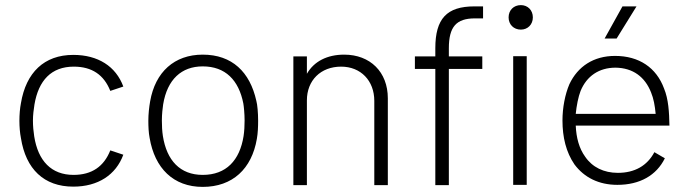

<svg xmlns="http://www.w3.org/2000/svg" viewBox="-20 -725 2692 752"><path d="M267 6C364 6 434 -40 463 -119L412 -136C387 -73 340 -40 268 -40C181 -40 129 -95 114 -191C111 -210 109 -231 109 -253C109 -275 112 -297 115 -316C131 -410 181 -464 269 -464C340 -464 387 -432 412 -369L463 -386C434 -465 364 -510 267 -510C153 -510 82 -441 62 -321C58 -301 56 -275 56 -252C56 -229 58 -204 62 -184C81 -63 152 6 267 6Z M774 7C891 7 966 -64 986 -181C990 -203 991 -229 991 -252C991 -283 988 -316 984 -330C959 -443 889 -511 774 -511C663 -511 588 -443 568 -328C564 -305 561 -278 561 -252C561 -230 562 -205 566 -185C586 -66 659 7 774 7ZM774 -40C685 -40 633 -97 618 -192C615 -211 614 -232 614 -253C614 -278 617 -303 619 -316C635 -414 691 -465 774 -465C863 -465 915 -411 933 -320C935 -309 938 -280 938 -253C938 -234 937 -211 934 -192C919 -97 866 -40 774 -40Z M1328 -511C1262 -511 1210 -485 1182 -436V-504H1129V0H1182V-332C1182 -410 1236 -464 1316 -464C1393 -464 1446 -409 1446 -330V0H1499V-340C1499 -443 1430 -511 1328 -511Z M2020 -705C1992 -705 1972 -685 1972 -657C1972 -629 1992 -609 2020 -609C2047 -609 2067 -629 2067 -657C2067 -685 2047 -705 2020 -705ZM1685 -536V-504H1605V-455H1685V0H1738V-455H1869V-504H1738V-536C1738 -620 1767 -653 1840 -653H1872V-700H1838C1730 -700 1685 -652 1685 -536ZM1990 -1H2043V-505H1990Z M2473 -700H2418L2348 -574H2395ZM2400 -48C2345 -48 2300 -70 2272 -111C2248 -144 2237 -186 2235 -233H2602C2601 -286 2598 -337 2581 -378C2551 -460 2483 -506 2389 -506C2305 -506 2243 -465 2210 -395C2193 -355 2183 -303 2183 -253C2183 -188 2197 -129 2230 -81C2268 -30 2325 -1 2398 -1C2486 -1 2551 -38 2584 -105L2543 -129C2515 -76 2466 -48 2400 -48ZM2254 -369C2278 -427 2326 -460 2391 -460C2459 -459 2506 -424 2530 -363C2540 -339 2545 -311 2548 -279H2235C2238 -310 2245 -346 2254 -369Z"/></svg>

Font: Arthouse Owned Light
Style: Regular
Weight: 300
Designer: Jeremy Tribby
Foundry: Tribby Type
Version: Version 1.000;PS 001.000;hotconv 1.0.88;makeotf.lib2.5.64775